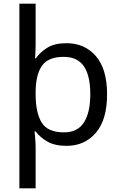

<svg xmlns="http://www.w3.org/2000/svg" viewBox="-20 -780 655 1040"><path d="M560 -269Q560 -132 499.5 -61Q439 10 340 10Q277 10 237 -13Q197 -36 173 -68H167Q168 -61 169.5 -45Q171 -29 172 -12Q173 5 173 16V240H85V-760H173V-536Q173 -522 172 -499.5Q171 -477 170 -464H174Q198 -498 237 -522Q276 -546 340 -546Q439 -546 499.5 -476Q560 -406 560 -269ZM469 -270Q469 -371 434 -421.5Q399 -472 325 -472Q243 -472 209 -426Q175 -380 173 -288V-269Q173 -170 205.5 -116.5Q238 -63 326 -63Q400 -63 434.5 -116.5Q469 -170 469 -270Z"/></svg>

Font: Noto Sans Meroitic
Style: Regular
Weight: 400
Designer: Monotype Design Team
Foundry: Monotype Imaging Inc.
Version: Version 2.002; ttfautohint (v1.8.4.7-5d5b)